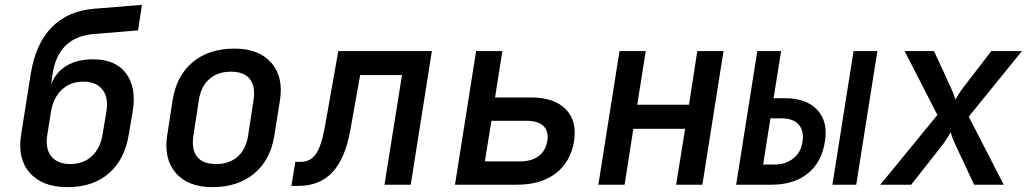

<svg xmlns="http://www.w3.org/2000/svg" viewBox="-20 -760 4240 790"><path d="M254 10Q153 9 102 -49.5Q51 -108 67 -207L107 -459Q127 -580 192.5 -647.5Q258 -715 367 -724L564 -740L548 -635L366 -620Q221 -608 197 -459L190 -413Q210 -463 254 -489.5Q298 -516 362 -516Q456 -516 499 -457.5Q542 -399 526 -302L510 -207Q493 -102 426.5 -45.5Q360 11 254 10ZM269 -85Q323 -85 358 -117.5Q393 -150 402 -207L418 -302Q427 -359 401.5 -391.5Q376 -424 323 -424Q270 -424 235 -391.5Q200 -359 190 -302L175 -207Q165 -150 190.5 -117.5Q216 -85 269 -85Z M854 10Q754 10 703.5 -48Q653 -106 668 -203L690 -347Q706 -448 772.5 -504Q839 -560 945 -560Q1045 -560 1096 -502Q1147 -444 1132 -348L1109 -203Q1093 -102 1026 -46Q959 10 854 10ZM869 -85Q923 -85 957.5 -115Q992 -145 1001 -203L1023 -347Q1032 -405 1008 -435Q984 -465 930 -465Q876 -465 841.5 -435Q807 -405 798 -347L776 -203Q767 -145 791 -115Q815 -85 869 -85Z M1179 5 1195 -94H1217Q1257 -94 1279.5 -126Q1302 -158 1316 -234L1372 -550H1757L1670 0H1562L1634 -451H1462L1422 -228Q1401 -108 1348 -51.5Q1295 5 1207 5Z M1852 0 1939 -550H2047L2017 -359H2164Q2260 -359 2307.5 -311Q2355 -263 2342 -179Q2328 -94 2267 -47Q2206 0 2107 0ZM1975 -96H2120Q2167 -96 2196 -117.5Q2225 -139 2232 -180Q2238 -220 2216 -241.5Q2194 -263 2146 -263H2002Z M2442 0 2529 -550H2637L2602 -329H2815L2849 -550H2957L2870 0H2762L2799 -230H2586L2550 0Z M3009 0 3096 -550H3194L3163 -356H3210Q3298 -356 3343 -307.5Q3388 -259 3374 -177Q3361 -92 3303.5 -46Q3246 0 3154 0ZM3405 0 3492 -550H3590L3503 0ZM3120 -83H3167Q3213 -83 3244.5 -108.5Q3276 -134 3282 -177Q3289 -221 3266.5 -247Q3244 -273 3197 -273H3150Z M3602 0 3837 -287 3702 -550H3823L3893 -398Q3906 -370 3911 -350Q3916 -359 3924.5 -372.5Q3933 -386 3942 -398L4059 -550H4185L3966 -280L4110 0H3988L3911 -165Q3905 -177 3899.5 -192Q3894 -207 3892 -216Q3886 -207 3877 -192Q3868 -177 3859 -165L3729 0Z"/></svg>

Font: JetBrains Mono NL SemiBold
Style: Italic
Weight: 600
Italic angle: -9°
Monospace: yes
Designer: Philipp Nurullin, Konstantin Bulenkov
Foundry: JetBrains
Version: Version 2.305; ttfautohint (v1.8.4.7-5d5b)